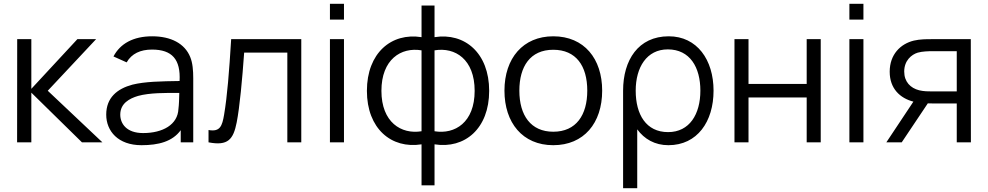

<svg xmlns="http://www.w3.org/2000/svg" viewBox="-20 -745 5172 1005"><path d="M69.5 0H144V-260L409 0H516L230 -270L483 -540H385L144 -280V-540H70Z M574 -449.5 643 -418.5C669 -464.5 715.5 -485.5 775.5 -485.5C881 -485.5 926 -434 920 -321C821 -319.5 738.5 -318 673.5 -302C593 -280.5 536 -233.5 536 -145C536 -59 598 15 720.5 15C810 15 882.5 -4 926 -63.5V0H991.5V-335.5C991.5 -376 988.5 -416 975.5 -447C947 -517 875 -555 776.5 -555C677.5 -555 609 -516.5 574 -449.5ZM609.5 -145C609.5 -203.5 657 -229.5 703 -243C762.5 -259.5 846.5 -259 918.5 -258.5C918 -231.5 917 -197 914 -175C910.5 -92.5 832 -48.5 729 -48.5C642 -48.5 609.5 -98 609.5 -145Z M1071.5 -64.5V0C1173.5 20 1201.5 -15.5 1219 -104.5C1234.5 -183 1248 -328.5 1258 -469.5H1484V0H1557V-540H1190C1179.5 -368.5 1169.5 -242 1153 -144.5C1143 -85.5 1132 -53.5 1071.5 -64.5Z M1707 -642.5H1780.5V-725H1707ZM1707 0H1780.5V-540H1707Z M2186.5 10.5V225H2254.5V10.5C2412.5 35.5 2540.5 -71.5 2540.5 -269.5C2540.5 -467.5 2412.5 -575.5 2254.5 -550.5V-716H2186.5V-550.5C2028.5 -575.5 1900.5 -467.5 1900.5 -269.5C1900.5 -71.5 2028.5 35.5 2186.5 10.5ZM1976.5 -269.5C1976.5 -433.5 2078.5 -499.5 2186.5 -481.5V-58C2080 -40.5 1976.5 -105 1976.5 -269.5ZM2254.5 -58V-481.5C2362.5 -499.5 2464.5 -434.5 2464.5 -269.5C2464.5 -104 2361 -40.5 2254.5 -58Z M2876 15C3036 15 3132 -100.5 3132 -270.5C3132 -437.5 3038 -555 2876 -555C2718 -555 2620.5 -440.5 2620.5 -270.5C2620.5 -103 2715 15 2876 15ZM2698.5 -270.5C2698.5 -396.5 2755 -484.5 2876 -484.5C2995 -484.5 3054 -400.5 3054 -270.5C3054 -143 2996 -55.5 2876 -55.5C2759 -55.5 2698.5 -140.5 2698.5 -270.5Z M3478.5 15C3630 15 3715 -108.5 3715 -270.5C3715 -431.5 3629 -555 3480.5 -555C3321 -555 3241.5 -430.5 3241.5 -270.5V240H3315.5V-68C3352.5 -17 3408 15 3478.5 15ZM3307.5 -270.5C3307.5 -392.5 3365 -486.5 3475.5 -486.5C3591.5 -486.5 3646 -392.5 3646 -270.5C3646 -147.5 3589.5 -53.5 3477 -53.5C3362 -53.5 3307.5 -145.5 3307.5 -270.5Z M3824.5 0H3898V-235H4202.5V0H4276V-540H4202.5V-305.5H3898V-540H3824.5Z M4426 -642.5H4499.5V-725H4426ZM4426 0H4499.5V-540H4426Z M4988 0H5062L5061.5 -540H4855C4831 -540 4795.5 -540 4763.5 -532.5C4693.5 -515.5 4637 -460 4637 -369.5C4637 -281.5 4691 -231 4761 -213L4619.5 0H4700L4836.5 -204C4845 -203.5 4853.5 -203.5 4862 -203.5H4988ZM4713 -370.5C4713 -428 4751 -459.5 4784 -469.5C4809 -476.5 4841.5 -477 4858 -477H4988V-266.5H4858C4840.5 -266.5 4815 -266.5 4791 -272.5C4746 -284 4713 -316.5 4713 -370.5Z"/></svg>

Font: Eudonet
Style: Regular
Weight: 400
Designer: Mikhail Sharanda
Foundry: Mikhail Sharanda
Version: Version 4.503;Glyphs 3.1.2 (3151)